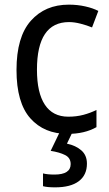

<svg xmlns="http://www.w3.org/2000/svg" viewBox="-20 -566 471 826"><path d="M271 10Q170 10 110.5 -57Q51 -124 51 -265Q51 -407 112.5 -476.5Q174 -546 276 -546Q313 -546 346.5 -538.5Q380 -531 403 -519L376 -448Q354 -457 327 -464Q300 -471 277 -471Q139 -471 139 -266Q139 -167 173 -115.5Q207 -64 274 -64Q309 -64 339 -72Q369 -80 395 -93V-19Q344 10 271 10ZM354 138Q354 187 319 213.5Q284 240 217 240Q183 240 165 235V180Q184 185 214 185Q284 185 284 140Q284 113 260 101Q236 89 198 83L238 0H293L268 52Q306 60 330 81Q354 102 354 138Z"/></svg>

Font: Noto Sans Gujarati SemiCondensed
Style: Regular
Weight: 400
Width: 4
Designer: Jelle Bosma - Monotype Design Team, Universal Thirst
Foundry: Monotype Imaging Inc.
Version: Version 2.106; ttfautohint (v1.8.4.7-5d5b)